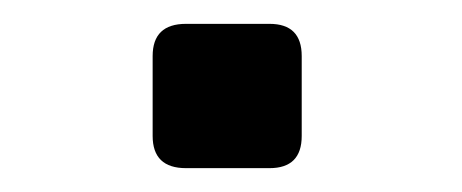

<svg xmlns="http://www.w3.org/2000/svg" viewBox="-20 -354 387 161"><path d="M136 -213Q108 -213 108 -240V-307Q108 -334 136 -334H206Q233 -334 233 -307V-240Q233 -213 206 -213Z"/></svg>

Font: Pitagon Sans
Style: Bold
Weight: 700
Designer: Travis Tran
Foundry: Pitagon
Version: Version 1.001; ttfautohint (v1.8.4.7-5d5b);gftools[0.9.26]